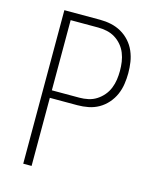

<svg xmlns="http://www.w3.org/2000/svg" viewBox="-111 -812 722 888"><g transform="rotate(15 250.0 -367.5)"><path d="M86 0V-735H258Q284 -735 310 -729.5Q336 -724 359 -711Q382 -698 400 -678Q418 -658 428.5 -633.5Q439 -609 443 -583Q447 -557 447 -530Q447 -504 443 -477.5Q439 -451 428.5 -427Q418 -403 400 -382.5Q382 -362 359 -349Q336 -336 310 -331Q284 -326 258 -326H126V0ZM126 -362H258Q279 -362 300 -366.5Q321 -371 339 -382.5Q357 -394 371 -410.5Q385 -427 393 -447Q401 -467 404 -488Q407 -509 407 -530Q407 -552 404 -573Q401 -594 393 -614Q385 -634 371 -650.5Q357 -667 339 -678Q321 -689 300 -693.5Q279 -698 258 -698H126Z"/></g></svg>

Font: Iosevka Term Curly Extralight
Style: Regular
Weight: 200
Designer: Belleve Invis
Foundry: Belleve Invis
Version: Version 32.3.0